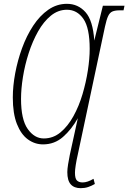

<svg xmlns="http://www.w3.org/2000/svg" viewBox="-20 -744 671 1004"><path d="M402 240Q368 240 350 220Q332 200 332 156Q332 141 336 115.5Q340 90 345 66L387 -126Q354 -67 309.5 -28Q265 11 205 11Q162 11 126 -15Q90 -41 68.5 -95.5Q47 -150 47 -234Q47 -294 59.5 -361Q72 -428 95.5 -492.5Q119 -557 153.5 -609.5Q188 -662 232.5 -693Q277 -724 330 -724Q388 -724 427 -680.5Q466 -637 473 -532L518 -714H631L626 -690H606Q582 -690 568 -684Q554 -678 545.5 -660Q537 -642 529 -605L387 63Q380 93 376 119Q372 145 372 159Q372 190 382.5 200Q393 210 412 210Q437 210 469 191L476 218Q459 228 441 234Q423 240 402 240ZM209 -20Q258 -20 296.5 -52Q335 -84 364 -136.5Q393 -189 411.5 -251.5Q430 -314 439.5 -376Q449 -438 449 -488Q449 -598 416 -645.5Q383 -693 330 -693Q284 -693 246 -662Q208 -631 179 -579.5Q150 -528 130 -466Q110 -404 100 -341.5Q90 -279 90 -227Q90 -119 125 -69.5Q160 -20 209 -20Z"/></svg>

Font: Noto Serif ExtraCondensed ExtraLight
Style: Italic
Weight: 200
Width: 2
Italic angle: -12°
Designer: Monotype Design Team
Foundry: Monotype Imaging Inc.
Version: Version 2.014; ttfautohint (v1.8.4.7-5d5b)